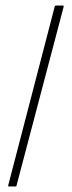

<svg xmlns="http://www.w3.org/2000/svg" viewBox="-20 -675 259 695"><path d="M13 0Q8 0 10 -5L178 -651Q179 -655 183 -655H207Q212 -655 210 -649L40 -4Q40 0 37 0Z"/></svg>

Font: Sofia Sans Extra Condensed ExtraLight
Style: Regular
Weight: 250
Designer: Botio Nikoltchev, Ani Petrova
Foundry: lettersoup
Version: Version 4.101